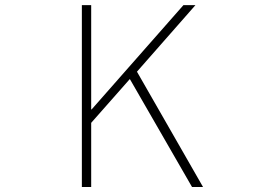

<svg xmlns="http://www.w3.org/2000/svg" viewBox="-20 -746 1040 766"><path d="M306.6 0V-725.6H343.8V-309.6H345.7L711.9 -725.6H759.8L526.4 -460L790 0H746.1L498 -430.7L343.8 -255.9V0Z"/></svg>

Font: GenEi Gothic M ExtraLight
Style: Regular
Weight: 200
Designer: o_tamon (Modified); [Source Han Sans]
Ryoko NISHIZUKA  (kana & ideographs); Paul D. Hunt (Latin, Greek & Cyrillic); Wenl
Version: Version 1.1a;Original Version 1.004